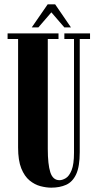

<svg xmlns="http://www.w3.org/2000/svg" viewBox="-20 -854 452 886"><path d="M216.5 12Q193 12 166.5 5Q140 -2 116.5 -21.2Q93 -40.5 78.2 -77Q63.5 -113.5 63.5 -173V-674H15V-700H250V-674H200.5V-167Q200.5 -95.5 212.2 -59Q224 -22.5 254.5 -22.5Q268 -22.5 283.8 -32Q299.5 -41.5 310.5 -68.8Q321.5 -96 321.5 -149.5V-674H277V-700H395.5V-674H348V-152Q348 -85.5 331.5 -50Q315 -14.5 285.2 -1.2Q255.5 12 216.5 12ZM126.5 -727.5 200 -834H234.5L307.5 -727.5H277L217 -797L157 -727.5Z"/></svg>

Font: Imbue 50pt ExtraBold
Style: Regular
Weight: 800
Designer: Tyler Finck
Foundry: Etcetera Type Company
Version: Version 1.102; ttfautohint (v1.8.3)